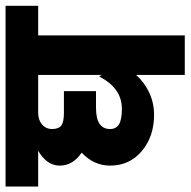

<svg xmlns="http://www.w3.org/2000/svg" viewBox="-52 -656 676 681"><g transform="rotate(-90 285.5 -315.0)"><path d="M-35.2 -632.8H606V-517.1H501V2.9H360.8V-169.9Q335 -140.6 298.1 -123.3Q261.2 -106 219.2 -106Q142.6 -106 90.8 -149.4Q39.1 -192.9 39.1 -262.2Q39.1 -319.8 85 -362.8Q39.1 -394 39.1 -440.9Q39.1 -486.3 91.8 -517.1H-35.2ZM240.2 -220.2Q314.5 -220.2 355 -300.8L360.8 -292V-517.1H227.1Q201.2 -517.1 185.1 -503.4Q168.9 -489.7 168.9 -467.8Q168.9 -443.8 181.6 -434.8Q194.3 -425.8 226.1 -425.8H303.2V-312H244.1Q168.9 -312 168.9 -262.2Q168.9 -240.2 186 -230.2Q203.1 -220.2 240.2 -220.2Z"/></g></svg>

Font: LT Superior
Style: Bold
Weight: 400
Designer: Daniel Lyons
Foundry: LyonsType
Version: Version 1.000